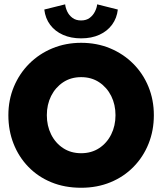

<svg xmlns="http://www.w3.org/2000/svg" viewBox="-20 -874 790 906"><path d="M201 -330.5Q201 -280.5 221.2 -239.8Q241.5 -199 278 -175Q314.5 -151 363 -151Q411.5 -151 448 -175Q484.5 -199 504.8 -239.8Q525 -280.5 525 -330.5Q525 -380.5 504.8 -421Q484.5 -461.5 448 -485.8Q411.5 -510 363 -510Q314.5 -510 278 -485.8Q241.5 -461.5 221.2 -421Q201 -380.5 201 -330.5ZM19.5 -330.5Q19.5 -402.5 45.5 -464.8Q71.5 -527 118 -573.5Q164.5 -620 227.2 -646Q290 -672 363 -672Q437 -672 499.5 -646Q562 -620 608.5 -573.5Q655 -527 680.5 -464.8Q706 -402.5 706 -330.5Q706 -258 681 -195.8Q656 -133.5 610.2 -86.8Q564.5 -40 501.5 -14Q438.5 12 363 12Q285 12 222 -14Q159 -40 113.8 -86.8Q68.5 -133.5 44 -195.8Q19.5 -258 19.5 -330.5ZM362.5 -693Q315 -693 277.5 -709.5Q240 -726 217 -756.5Q194 -787 189 -829L287.5 -853.5Q289 -837.5 297.2 -819.8Q305.5 -802 321.8 -789.8Q338 -777.5 362.5 -777.5Q387.5 -777.5 403.5 -789.8Q419.5 -802 428.2 -819.8Q437 -837.5 438.5 -853.5L536 -829Q531.5 -788.5 509 -757.8Q486.5 -727 449.2 -710Q412 -693 362.5 -693Z"/></svg>

Font: League Spartan Thin ExtraBold
Style: Regular
Weight: 800
Version: Version 2.002